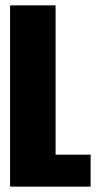

<svg xmlns="http://www.w3.org/2000/svg" viewBox="-20 -695 372 715"><path d="M17.5 0V-675H187V-119H317.5V0Z"/></svg>

Font: Anybody Condensed ExtraBold
Style: Regular
Weight: 800
Width: 3
Designer: Tyler Finck
Foundry: Etcetera Type Company
Version: Version 1.010; ttfautohint (v1.8.3) -l 8 -r 50 -G 200 -x 14 